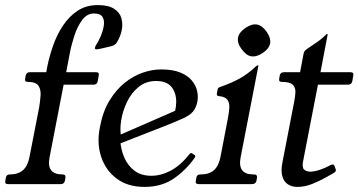

<svg xmlns="http://www.w3.org/2000/svg" viewBox="-42 -724 1409 755"><path d="M144 -462.8Q152 -501.8 166.6 -544Q181.2 -586.2 205.2 -622.8Q229.2 -659.2 263 -681.6Q296.8 -704 342.8 -704Q384.2 -704 406.5 -689.6Q428.8 -675.2 435.2 -652.9Q441.8 -630.5 436.8 -605.6Q431.8 -580.8 418.5 -558.8Q411.8 -545.8 393.5 -541.8Q376.5 -537.8 365.1 -535.1Q353.8 -532.5 347 -531.2Q340.2 -530 338.2 -530Q330.2 -530 331.2 -535.6Q332.2 -541.2 335.8 -547Q344.8 -560.2 353.8 -581.1Q362.8 -602 366.1 -622.6Q369.5 -643.2 361.2 -657.1Q353 -671 327.5 -671Q300.2 -671 281.2 -645.5Q262.2 -620 250.2 -583Q238.2 -546 232.2 -513L218.2 -440H336.2Q349.2 -440 346.2 -427L342.2 -404Q339.2 -391 326.2 -391H208.2L153 -106Q146.2 -71 159.2 -54.5Q172.2 -38 204.2 -38Q217.2 -38 215.2 -25L213.2 -13Q210.2 0 197.2 0H-11Q-24 0 -21 -13L-19 -25Q-17 -38 -4 -38Q29 -38 48 -54.5Q67 -71 73.8 -106L112 -302Q116 -326 117.6 -349Q119.2 -372 109.1 -387Q99 -402 67 -402Q54 -402 57 -415L59 -427Q62 -440 75 -440H140Z M722.8 -102.5Q688 -53.5 640.2 -21.2Q592.5 11 526 11Q460.5 11 417 -21.5Q373.5 -54 355.8 -107.5Q338 -161 351 -224Q362 -285 388.5 -328.5Q415 -372 449.1 -399Q483.2 -426 520.1 -438.5Q557 -451 591.5 -451Q637 -451 666.5 -439Q696 -427 712.2 -407.5Q728.5 -388 733.2 -366.1Q738 -344.2 734 -323.8Q729 -299.5 716.8 -285.1Q704.5 -270.8 679.1 -259.1Q653.8 -247.5 610 -230L384.2 -141.8L380 -172L681.5 -303.5L635.2 -253.5Q650.5 -288.2 650.9 -323.2Q651.2 -358.2 632.5 -381.9Q613.8 -405.5 572 -405.5Q531.8 -405.5 503 -382Q474.2 -358.5 457.1 -322.5Q440 -286.5 434.2 -248.8Q428.5 -211 435 -182.8L431 -171.5Q433.2 -135.5 447.1 -103.8Q461 -72 487.2 -52.4Q513.5 -32.8 552.8 -32.8Q591.5 -32.8 629.9 -53.2Q668.2 -73.8 703 -117.8Q708.2 -124.2 713.2 -121.2L723.8 -114Q728.5 -110.5 722.8 -102.5Z M957.5 -38Q970.5 -38 968.5 -25L966.5 -13Q963.5 0 948.5 0H740Q725 0 728 -13L730 -25Q732 -38 745 -38H747Q780 -38 799 -54.5Q818 -71 824.8 -106L854.2 -259Q859 -284 859.8 -302.2Q860.5 -320.5 851.8 -332.2Q843 -344 819 -346Q808.2 -347 811 -358L814 -373Q815 -378 818.9 -380.1Q822.8 -382.2 829 -384Q866.5 -397 899 -414.5Q931.5 -432 964 -462.8Q968.8 -467 971.5 -467H972.5Q974.5 -467 974.2 -465.8L904.5 -107Q897.5 -72 910 -55Q922.5 -38 954.5 -38ZM968.8 -627.5Q990.5 -623 1007.2 -598Q1023.8 -573.8 1020.2 -553Q1015.8 -532 990.8 -515.5Q966.5 -499 944.8 -502.8Q925 -506.8 907.2 -532Q890 -555.2 894.2 -577Q898.8 -598 923.8 -614.5Q948 -631 968.8 -627.5Z M1277.2 -60.8Q1279.5 -57 1278.5 -52.8Q1277.5 -47.8 1270.2 -43.8L1240.5 -26.8Q1213.5 -11.8 1184.9 -0.4Q1156.2 11 1127 11Q1105.2 11 1089.6 0.5Q1074 -10 1068.1 -31.2Q1062.2 -52.5 1068.5 -85L1114.8 -323.8Q1118.8 -344 1119.6 -361.8Q1120.5 -379.5 1109.2 -390.8Q1098 -402 1066 -402Q1053 -402 1056 -415L1058 -427Q1061 -440 1074 -440H1138L1152 -514Q1154 -523.5 1163 -530Q1185 -545.5 1203.5 -557.6Q1222 -569.8 1240 -588Q1241.2 -590 1244.2 -590H1246.2Q1247.2 -590 1246.2 -587L1218.2 -440H1336.2Q1350.2 -440 1347.2 -427L1343.2 -404Q1340.2 -391 1326.2 -391H1208.2L1150.2 -91.8Q1144.8 -65.2 1154 -57.1Q1163.2 -49 1179 -49Q1194 -49 1215.9 -56.4Q1237.8 -63.8 1253.8 -72.8Q1257 -74.8 1260.2 -76Q1263.5 -77.2 1265.5 -77.2Q1271.5 -77.2 1273.5 -71Z"/></svg>

Font: Young Serif Light
Style: Italic
Weight: 300
Italic angle: -10.979°
Designer: Bastien Sozeau
Foundry: NBR — Bastien Sozeau
Version: Version 5.001